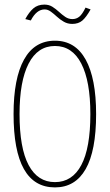

<svg xmlns="http://www.w3.org/2000/svg" viewBox="-20 -804 478 835"><path d="M219 11Q39 11 39 -308Q39 -463 84.5 -545Q130 -627 219 -627Q307 -627 352.5 -545Q398 -463 398 -308Q398 -148 352.5 -68.5Q307 11 219 11ZM219 -12Q294 -12 333.5 -86Q373 -160 373 -308Q373 -451 333.5 -527.5Q294 -604 219 -604Q144 -604 104.5 -527.5Q65 -451 65 -308Q65 -160 104.5 -86Q144 -12 219 -12ZM352 -771 374 -763Q355 -729 338 -714.5Q321 -700 294 -700Q274 -700 257.5 -709.5Q241 -719 227.5 -731.5Q214 -744 201 -753.5Q188 -763 174 -763Q139 -763 114 -715L90 -721Q106 -751 125 -767.5Q144 -784 173 -784Q193 -784 208 -774.5Q223 -765 236.5 -752.5Q250 -740 264 -730.5Q278 -721 295 -721Q312 -721 325 -731.5Q338 -742 352 -771Z"/></svg>

Font: Inconsolata SemiCondensed ExtraLight
Style: Regular
Weight: 200
Width: 4
Monospace: yes
Designer: Raph Levien, Cyreal, Brenton Simpson
Foundry: Raph Levien, Cyreal, Google
Version: Version 3.100; ttfautohint (v1.8.4.7-5d5b)